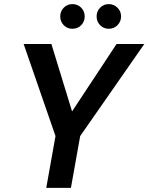

<svg xmlns="http://www.w3.org/2000/svg" viewBox="-20 -914 722 934"><path d="M205 0 250 -252 95 -700H230L333 -364L326 -365L547 -700H682L370 -252L325 0ZM332 -774Q307 -774 290 -791.5Q273 -809 273 -834Q273 -859 290 -876.5Q307 -894 332 -894Q358 -894 375 -876.5Q392 -859 392 -834Q392 -809 375 -791.5Q358 -774 332 -774ZM509 -774Q484 -774 467 -791.5Q450 -809 450 -834Q450 -859 467 -876.5Q484 -894 509 -894Q534 -894 551.5 -876.5Q569 -859 569 -834Q569 -809 551.5 -791.5Q534 -774 509 -774Z"/></svg>

Font: DM Sans 12pt SemiBold
Style: Italic
Weight: 600
Italic angle: -10°
Version: Version 4.004;gftools[0.9.30]